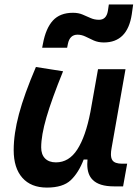

<svg xmlns="http://www.w3.org/2000/svg" viewBox="-20 -826 626 856"><path d="M189 10.3Q118.2 10.3 79.6 -33.4Q41 -77.1 41 -156.7Q41 -229.5 64.5 -317.4Q87.9 -405.3 140.1 -527.3L261.2 -508.3Q210.4 -383.3 187 -302.7Q163.6 -222.2 163.6 -168.9Q163.6 -137.2 180.9 -119.6Q198.2 -102.1 229.5 -102.1Q287.6 -102.1 324.7 -159.7Q361.8 -217.3 382.8 -325.7V-325.2L417 -517.6H539.6L477.5 -166Q474.6 -150.4 474.6 -138.7Q474.6 -121.1 481 -111.8Q491.2 -96.2 524.4 -96.2H546.9L528.8 4.9H487.8Q421.9 4.9 393.1 -24.4Q369.1 -47.9 369.1 -93.8Q369.1 -104 370.1 -114.7H353Q330.6 -56.2 295.7 -22.9Q260.7 10.3 189 10.3ZM168 -613.3 171.4 -630.9Q184.1 -699.7 215.8 -734.4Q247.6 -769 305.2 -769Q329.6 -769 347.9 -761.2Q366.2 -753.4 383.8 -745.6Q400.9 -737.8 421.4 -737.8Q454.1 -737.8 460.9 -776.9L465.3 -806.2H573.7L567.4 -761.7Q548.3 -636.7 442.9 -636.7Q418 -636.7 397.9 -645.5Q377.9 -654.3 360.8 -663.1Q343.3 -671.4 325.7 -671.4Q291 -671.4 282.7 -630.4L279.3 -613.3Z"/></svg>

Font: CaskaydiaCove NFP SemiBold
Style: Italic
Weight: 600
Italic angle: -10°
Designer: Aaron Bell
Foundry: Saja Typeworks
Version: Version 2111.001; VTT 6.35;Nerd Fonts 3.1.1